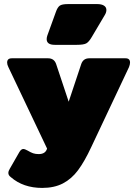

<svg xmlns="http://www.w3.org/2000/svg" viewBox="-20 -766 658 942"><path d="M209 -574Q209 -582 212 -591L254 -707Q262 -730 273 -738Q284 -746 314 -746H457Q478 -746 490 -738.5Q502 -731 502 -717Q502 -705 494 -692L430 -584Q416 -560 403 -553Q390 -546 356 -546H249Q209 -546 209 -574ZM33 103Q21 94 21 83Q21 73 28 62L75 -20Q84 -35 94 -35Q102 -35 116 -27Q131 -18 142.5 -14Q154 -10 170 -10Q203 -10 211 -37L21 -437Q15 -449 15 -459Q15 -480 38 -480H216Q245 -480 255 -453L317 -267L379 -453Q389 -480 418 -480H596Q618 -480 618 -459Q618 -450 613 -437L428 -45Q395 26 363 69Q331 112 288.5 134Q246 156 187 156Q94 156 33 103Z"/></svg>

Font: Mitr
Style: Bold
Weight: 700
Designer: Thanarat Vachiruckul
Foundry: Cadson Demak
Version: Version 1.002